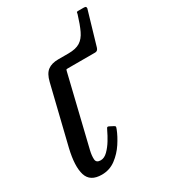

<svg xmlns="http://www.w3.org/2000/svg" viewBox="-168 -743 741 839"><g transform="rotate(-30 202.0 -324.0)"><path d="M100 -453Q109 -490.5 128.8 -505.2Q148.5 -520 182 -520H233.5Q270.5 -520 291.8 -533.2Q313 -546.5 326.5 -575Q340 -603.5 353.5 -648Q355 -655 355.5 -657.5Q356 -660 363.5 -660H389.5Q396.5 -660 400 -658.5Q403.5 -657 403.5 -650L353.5 -479.5Q349 -465 336.5 -465H198.5Q191 -465 190.2 -463.2Q189.5 -461.5 188 -455.5L103.5 -107Q97.5 -82 98.8 -63.5Q100 -45 122.5 -45Q141 -45 158.2 -62.2Q175.5 -79.5 189.2 -102.2Q203 -125 210.5 -141.5Q213.5 -148.5 217 -154Q220.5 -159.5 228.5 -155L246 -146Q252.5 -142.5 253.2 -140Q254 -137.5 250 -127.5Q239 -99 217.8 -66.5Q196.5 -34 165.8 -11Q135 12 95.5 12Q37 12 23 -33.2Q9 -78.5 28.5 -161Z"/></g></svg>

Font: Besley* Narrow
Style: Italic
Weight: 400
Width: 4
Italic angle: -13°
Designer: Owen Earl
Foundry: indestructible type*
Version: Version 3.000; ttfautohint (v1.8.3)